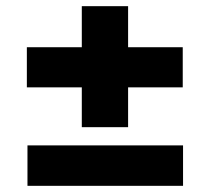

<svg xmlns="http://www.w3.org/2000/svg" viewBox="-20 -596 681 622"><path d="M395 -313V-184H245V-313H67V-443H245V-576H395V-443H572V-313ZM69 -125H573V6H69Z"/></svg>

Font: Mach
Style: Bold
Weight: 700
Version: Version 1.002